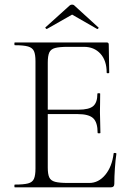

<svg xmlns="http://www.w3.org/2000/svg" viewBox="-20 -808 573 828"><path d="M457 0H44Q42 0 42 -6Q42 -12 44 -12Q82 -12 101 -17Q120 -22 126.5 -37Q133 -52 133 -81V-544Q133 -573 126.5 -587.5Q120 -602 101 -607.5Q82 -613 44 -613Q42 -613 42 -619Q42 -625 44 -625H440Q449 -625 449 -616L451 -495Q451 -492 445.5 -492Q440 -492 440 -495Q440 -547 413 -576.5Q386 -606 342 -606H273Q236 -606 217.5 -601Q199 -596 192.5 -581.5Q186 -567 186 -538V-85Q186 -57 192.5 -43Q199 -29 217.5 -24Q236 -19 273 -19H365Q405 -19 434 -54Q463 -89 470 -146Q470 -149 476 -148.5Q482 -148 482 -145Q478 -119 475.5 -82.5Q473 -46 473 -15Q473 0 457 0ZM401 -235Q401 -280 382 -298Q363 -316 315 -316H161V-335H318Q364 -335 382 -350.5Q400 -366 400 -404Q400 -406 406 -406Q412 -406 412 -404Q412 -375 411.5 -359Q411 -343 411 -325Q411 -303 412 -281.5Q413 -260 413 -235Q413 -233 407 -233Q401 -233 401 -235ZM176 -690 279 -783Q284 -788 291 -788Q298 -788 302 -783L404 -690Q407 -689 404 -685.5Q401 -682 399 -683L291 -745L182 -683Q181 -682 177.5 -685.5Q174 -689 176 -690Z"/></svg>

Font: Cormorant Light Light
Style: Regular
Weight: 300
Version: Version 4.000